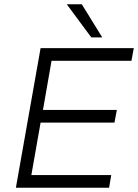

<svg xmlns="http://www.w3.org/2000/svg" viewBox="-20 -874 643 894"><path d="M291 -854H361L456 -700H405ZM603 -650 592 -591H220L180 -362H524L513 -303H169L126 -59H498L488 0H54L169 -650Z"/></svg>

Font: Overused Grotesk Book
Style: Italic
Weight: 350
Italic angle: -10°
Version: Version 0.003